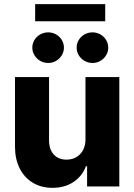

<svg xmlns="http://www.w3.org/2000/svg" viewBox="-20 -904 652 931"><path d="M394.5 -530.3H558.6V0H402.3V-97.7H396.5Q378.4 -49.3 335.9 -21.2Q293.5 6.8 234.4 6.8Q180.7 6.8 139.4 -17.8Q98.1 -42.5 75.4 -87.6Q52.7 -132.8 52.7 -192.4V-530.3H217.8V-223.6Q217.8 -180.2 240.5 -155Q263.2 -129.9 302.7 -129.9Q328.6 -129.9 349.4 -141.6Q370.1 -153.3 382.3 -175.5Q394.5 -197.8 394.5 -228.5ZM136.7 -672.9Q136.7 -692.9 147 -710Q157.2 -727.1 175 -737.1Q192.9 -747.1 213.9 -747.1Q234.4 -747.1 252 -737.1Q269.5 -727.1 279.8 -710Q290 -692.9 290 -672.9Q290 -653.3 279.8 -636.2Q269.5 -619.1 252 -608.9Q234.4 -598.6 213.9 -598.6Q192.9 -598.6 175 -608.9Q157.2 -619.1 147 -636.2Q136.7 -653.3 136.7 -672.9ZM351.6 -672.9Q351.6 -692.9 361.8 -710Q372.1 -727.1 389.9 -737.1Q407.7 -747.1 428.7 -747.1Q449.2 -747.1 466.8 -737.1Q484.4 -727.1 494.6 -710Q504.9 -692.9 504.9 -672.9Q504.9 -653.3 494.6 -636.2Q484.4 -619.1 466.8 -608.9Q449.2 -598.6 428.7 -598.6Q407.7 -598.6 389.9 -608.9Q372.1 -619.1 361.8 -636.2Q351.6 -653.3 351.6 -672.9ZM490.2 -800.8H150.4V-883.8H490.2Z"/></svg>

Font: Pretendard Std ExtraBold
Style: Regular
Weight: 800
Designer: Base glyphs from Inter by Rasmus Andersson; Hangeul glyphs from Noto Sans CJK(Source Han Sans) by Jang Soo-young and Kan
Foundry: Kil Hyung-jin
Version: Version 1.309